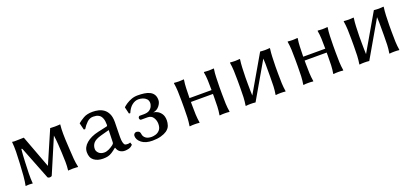

<svg xmlns="http://www.w3.org/2000/svg" viewBox="18 -1184 4103 1914"><g transform="rotate(-20 2069.0 -227.0)"><path d="M151.9 -227.5Q148.4 -161.1 147.5 -103.3Q146.5 -45.4 150.4 0L148.4 2.9Q148.4 2.9 139.9 1.5Q131.3 0 112.3 0Q95.2 0 85.7 1.5Q76.2 2.9 76.2 2.9L75.2 0Q84 -42.5 89.1 -101.8Q94.2 -161.1 97.2 -227.5Q101.1 -294.4 102.1 -351.8Q103 -409.2 98.1 -455.1L101.1 -458Q101.1 -458 109.9 -456.1Q118.7 -454.1 137.7 -455.1L222.7 -457L352.1 -110.4L502.4 -457Q502.4 -457 517.8 -456.1Q533.2 -455.1 552.2 -455.1Q579.6 -455.1 593.5 -456.5Q607.4 -458 607.4 -458L608.9 -455.1Q604 -412.6 604.5 -357.4Q605 -302.2 608.9 -242.7L611.8 -189.9Q614.7 -130.4 618.4 -87.9Q622.1 -45.4 631.8 0L629.9 2.9Q629.9 2.9 617.9 1.5Q606 0 578.6 0Q551.3 0 539.1 1.5Q526.9 2.9 526.9 2.9L525.9 0Q531.2 -43.5 530.5 -87.4Q529.8 -131.3 526.9 -189.9L523.9 -242.7Q523.9 -250 522.2 -273.9Q520.5 -297.9 517.8 -325.9Q515.1 -354 511.7 -374L355 -6.3Q353 -1 344.5 1.5Q335.9 3.9 330.6 3.9Q327.6 3.9 319.1 1.5Q310.5 -1 308.6 -6.3L170.9 -356.9L161.1 -360.4Q154.8 -300.3 151.9 -227.5Z M1043.9 -50.8H1040Q1011.7 -27.3 990 -13.7Q968.3 0 946.8 5.1Q925.3 10.3 895.5 10.3Q837.4 10.3 800.3 -17.6Q763.2 -45.4 763.2 -104Q763.2 -157.7 810.8 -198.7Q858.4 -239.7 939 -257.8L1037.6 -279.8Q1044.9 -282.2 1044.9 -292.5Q1044.9 -336.9 1034.9 -362.5Q1024.9 -388.2 1008.5 -399.9Q992.2 -411.6 975.1 -414.6Q958 -417.5 942.9 -417.5Q905.3 -417.5 877 -390.4Q848.6 -363.3 826.7 -327.6L812.5 -328.6L794.9 -399.4L798.3 -403.8Q818.4 -420.9 856 -443.1Q893.6 -465.3 954.1 -465.3Q984.4 -465.3 1015.1 -458.3Q1045.9 -451.2 1071.3 -432.9Q1096.7 -414.6 1112.8 -381.1Q1128.9 -347.7 1128.9 -293.5Q1128.9 -289.6 1128.4 -268.8Q1127.9 -248 1127.4 -221.2Q1127 -194.3 1126.5 -169.9Q1126 -145.5 1126 -133.3Q1126 -98.1 1131.1 -78.4Q1136.2 -58.6 1143.6 -50.8Q1148.9 -46.4 1157.7 -44.9Q1166.5 -43.5 1174.3 -43.5Q1180.7 -43.5 1187.7 -44.4Q1194.8 -45.4 1203.1 -48.8L1210.9 -22.5Q1192.4 -2 1169.7 4.2Q1147 10.3 1127 10.3Q1096.7 10.3 1075 -4.9Q1053.2 -20 1043.9 -50.8ZM1043.9 -238.8 954.1 -214.4Q892.6 -197.3 870.6 -170.9Q848.6 -144.5 848.6 -108.4Q848.6 -84 869.9 -63.7Q891.1 -43.5 927.7 -43.5Q951.7 -43.5 977.1 -55.7Q1002.4 -67.9 1024.9 -85Q1031.2 -89.8 1035.6 -95.9Q1040 -102.1 1040 -112.3Z M1426.3 -425.8Q1390.1 -425.8 1357.7 -400.6Q1325.2 -375.5 1303.7 -323.7L1290 -324.7L1272.9 -395.5L1275.9 -399.4Q1288.6 -411.6 1311.5 -426.8Q1334.5 -441.9 1365.2 -453.6Q1396 -465.3 1433.6 -465.3Q1467.8 -465.3 1501.7 -460.7Q1535.6 -456.1 1561 -442.9Q1585.4 -430.2 1598.9 -408Q1612.3 -385.7 1612.3 -352.1Q1612.3 -321.3 1587.2 -289.6Q1562 -257.8 1521.5 -252Q1541 -251 1564.2 -238.8Q1587.4 -226.6 1604.5 -200.7Q1621.6 -174.8 1621.6 -131.3Q1621.6 -106.9 1612.5 -78.9Q1603.5 -50.8 1572.8 -28.3Q1548.8 -11.7 1510 -0.7Q1471.2 10.3 1419.4 10.3Q1347.2 10.3 1305.9 -21.7Q1264.6 -53.7 1264.6 -96.2Q1264.6 -108.4 1273.7 -117.9Q1282.7 -127.4 1295.9 -127.4Q1304.7 -127.4 1319.1 -120.8Q1333.5 -114.3 1336.4 -87.9Q1340.3 -61.5 1362.8 -44.9Q1385.3 -28.3 1425.3 -28.3Q1443.4 -28.3 1467.8 -35.4Q1492.2 -42.5 1511.2 -64.2Q1530.3 -85.9 1530.3 -128.4Q1530.3 -165 1510.7 -195.3Q1491.2 -225.6 1450.7 -225.6H1382.8Q1375.5 -225.6 1371.1 -232.2Q1366.7 -238.8 1366.7 -246.1Q1366.7 -254.9 1372.3 -261Q1377.9 -267.1 1382.8 -267.1H1425.3Q1465.8 -267.1 1487.1 -281.7Q1508.3 -296.4 1516.8 -316.2Q1525.4 -335.9 1525.4 -350.1Q1525.4 -378.4 1509.3 -395Q1493.2 -411.6 1470.5 -418.7Q1447.8 -425.8 1426.3 -425.8Z M1825.7 -265.1Q1825.7 -321.3 1823.7 -366.9Q1821.8 -412.6 1814.5 -455.1L1816.9 -458Q1826.7 -457 1842.3 -456.1Q1857.9 -455.1 1867.7 -455.1Q1877.4 -455.1 1893.1 -456.1Q1908.7 -457 1918.9 -458L1920.9 -455.1Q1913.6 -409.2 1912.4 -366.9Q1911.1 -324.7 1909.7 -265.1V-262.7H2143.6V-265.1Q2143.6 -321.3 2141.8 -366.9Q2140.1 -412.6 2132.3 -455.1L2135.3 -458Q2144.5 -457 2160.2 -456.1Q2175.8 -455.1 2185.5 -455.1Q2195.3 -455.1 2211.2 -456.1Q2227.1 -457 2236.3 -458L2238.8 -455.1Q2231.4 -409.2 2230.5 -366.9Q2229.5 -324.7 2228 -265.1V-189.9Q2228 -130.4 2229.7 -87.9Q2231.4 -45.4 2238.8 0L2236.3 2.9Q2227.1 1 2211.2 0.5Q2195.3 0 2185.5 0Q2175.8 0 2160.2 0.5Q2144.5 1 2135.3 2.9L2132.3 0Q2140.1 -43.5 2141.8 -87.4Q2143.6 -131.3 2143.6 -189.9V-221.7H1909.7V-189.9Q1909.7 -130.4 1911.6 -87.9Q1913.6 -45.4 1920.9 0L1918.9 2.9Q1908.7 1 1893.1 0.5Q1877.4 0 1867.7 0Q1857.9 0 1842.3 0.5Q1826.7 1 1816.9 2.9L1814.5 0Q1821.8 -43.5 1823.7 -87.4Q1825.7 -131.3 1825.7 -189.9Z M2420.4 -265.1Q2420.4 -321.3 2418.5 -366.9Q2416.5 -412.6 2409.2 -455.1L2411.6 -458Q2421.4 -457 2437 -456.1Q2452.6 -455.1 2462.4 -455.1Q2472.2 -455.1 2487.8 -456.1Q2503.4 -457 2513.7 -458L2515.6 -455.1Q2509.3 -409.2 2507.6 -366.9Q2505.9 -324.7 2504.4 -265.1V-189.9Q2504.4 -154.8 2505.1 -126.5Q2505.9 -98.1 2506.8 -72.8L2730 -458Q2739.3 -457 2754.9 -456.1Q2770.5 -455.1 2780.3 -455.1Q2790 -455.1 2805.9 -456.1Q2821.8 -457 2831.1 -458L2833.5 -455.1Q2827.1 -409.2 2825.7 -366.9Q2824.2 -324.7 2822.8 -265.1V-189.9Q2822.8 -130.4 2824.5 -87.9Q2826.2 -45.4 2833.5 0L2831.1 2.9Q2821.8 1 2805.9 0.5Q2790 0 2780.3 0Q2770.5 0 2754.9 0.5Q2739.3 1 2730 2.9L2727.1 0Q2734.9 -43.5 2736.6 -87.4Q2738.3 -131.3 2738.3 -189.9V-265.1Q2738.3 -297.9 2738.3 -326.4Q2738.3 -355 2735.8 -381.3L2513.7 2.9Q2503.4 1 2487.8 0.5Q2472.2 0 2462.4 0Q2452.6 0 2437 0.5Q2421.4 1 2411.6 2.9L2409.2 0Q2416.5 -43.5 2418.5 -87.4Q2420.4 -131.3 2420.4 -189.9Z M3032.2 -265.1Q3032.2 -321.3 3030.3 -366.9Q3028.3 -412.6 3021 -455.1L3023.4 -458Q3033.2 -457 3048.8 -456.1Q3064.5 -455.1 3074.2 -455.1Q3084 -455.1 3099.6 -456.1Q3115.2 -457 3125.5 -458L3127.4 -455.1Q3120.1 -409.2 3118.9 -366.9Q3117.7 -324.7 3116.2 -265.1V-262.7H3350.1V-265.1Q3350.1 -321.3 3348.4 -366.9Q3346.7 -412.6 3338.9 -455.1L3341.8 -458Q3351.1 -457 3366.7 -456.1Q3382.3 -455.1 3392.1 -455.1Q3401.9 -455.1 3417.7 -456.1Q3433.6 -457 3442.9 -458L3445.3 -455.1Q3438 -409.2 3437 -366.9Q3436 -324.7 3434.6 -265.1V-189.9Q3434.6 -130.4 3436.3 -87.9Q3438 -45.4 3445.3 0L3442.9 2.9Q3433.6 1 3417.7 0.5Q3401.9 0 3392.1 0Q3382.3 0 3366.7 0.5Q3351.1 1 3341.8 2.9L3338.9 0Q3346.7 -43.5 3348.4 -87.4Q3350.1 -131.3 3350.1 -189.9V-221.7H3116.2V-189.9Q3116.2 -130.4 3118.2 -87.9Q3120.1 -45.4 3127.4 0L3125.5 2.9Q3115.2 1 3099.6 0.5Q3084 0 3074.2 0Q3064.5 0 3048.8 0.5Q3033.2 1 3023.4 2.9L3021 0Q3028.3 -43.5 3030.3 -87.4Q3032.2 -131.3 3032.2 -189.9Z M3627 -265.1Q3627 -321.3 3625 -366.9Q3623 -412.6 3615.7 -455.1L3618.2 -458Q3627.9 -457 3643.6 -456.1Q3659.2 -455.1 3668.9 -455.1Q3678.7 -455.1 3694.3 -456.1Q3710 -457 3720.2 -458L3722.2 -455.1Q3715.8 -409.2 3714.1 -366.9Q3712.4 -324.7 3710.9 -265.1V-189.9Q3710.9 -154.8 3711.7 -126.5Q3712.4 -98.1 3713.4 -72.8L3936.5 -458Q3945.8 -457 3961.4 -456.1Q3977.1 -455.1 3986.8 -455.1Q3996.6 -455.1 4012.5 -456.1Q4028.3 -457 4037.6 -458L4040 -455.1Q4033.7 -409.2 4032.2 -366.9Q4030.8 -324.7 4029.3 -265.1V-189.9Q4029.3 -130.4 4031 -87.9Q4032.7 -45.4 4040 0L4037.6 2.9Q4028.3 1 4012.5 0.5Q3996.6 0 3986.8 0Q3977.1 0 3961.4 0.5Q3945.8 1 3936.5 2.9L3933.6 0Q3941.4 -43.5 3943.1 -87.4Q3944.8 -131.3 3944.8 -189.9V-265.1Q3944.8 -297.9 3944.8 -326.4Q3944.8 -355 3942.4 -381.3L3720.2 2.9Q3710 1 3694.3 0.5Q3678.7 0 3668.9 0Q3659.2 0 3643.6 0.5Q3627.9 1 3618.2 2.9L3615.7 0Q3623 -43.5 3625 -87.4Q3627 -131.3 3627 -189.9Z"/></g></svg>

Font: Kurinto Seri
Style: Regular
Weight: 400
Designer: Kurinto was developed by Clint Goss from a range of fonts that are compatible with the SIL Open Font License Version 1.1
Foundry: Clinton F. Goss
Version: Version 2.196; July 25, 2020